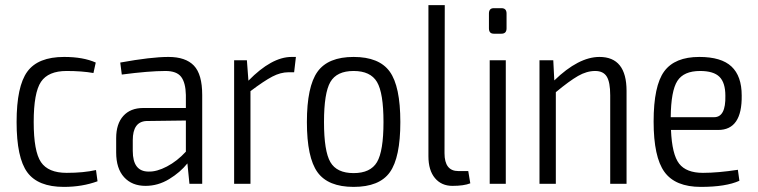

<svg xmlns="http://www.w3.org/2000/svg" viewBox="-20 -720 2967 752"><path d="M231 -497Q306 -497 355 -475L346 -434Q301 -442 241 -442Q169 -442 140.5 -399.5Q112 -357 112 -242Q112 -127 140.5 -85Q169 -43 241 -43Q307 -43 356 -54L362 -10Q302 12 230 12Q129 12 87 -45Q45 -102 45 -242Q45 -382 87 -439.5Q129 -497 231 -497Z M640 -497Q707 -497 739.5 -463Q772 -429 772 -348V0H722L714 -80Q686 -45 642.5 -18.5Q599 8 550 8Q497 8 466 -26Q435 -60 435 -123V-179Q435 -235 463 -266Q491 -297 541 -297H708V-348Q707 -396 689.5 -419Q672 -442 628 -442Q564 -442 457 -428L451 -475Q572 -497 640 -497ZM562 -48Q594 -47 634 -68Q674 -89 708 -126V-248L553 -246Q500 -243 500 -171V-129Q500 -48 562 -48Z M1139 -497 1132 -437H1110Q1079 -437 1046.5 -420Q1014 -403 961 -363V0H897V-484H947L953 -404Q1044 -497 1122 -497Z M1548 -242Q1548 -103 1507 -45.5Q1466 12 1365 12Q1265 12 1223.5 -45.5Q1182 -103 1182 -242Q1182 -381 1223.5 -439Q1265 -497 1365 -497Q1465 -497 1506.5 -439.5Q1548 -382 1548 -242ZM1456.5 -399Q1431 -442 1365 -442Q1299 -442 1274 -399Q1249 -356 1249 -242Q1249 -128 1274 -85Q1299 -42 1365 -42Q1431 -42 1456.5 -85Q1482 -128 1482 -242Q1482 -356 1456.5 -399Z M1722 -700 1721 -120Q1721 -50 1775 -50H1814L1822 -2Q1797 8 1752 8Q1709 8 1683.5 -22.5Q1658 -53 1658 -108V-700Z M1914 -688H1944Q1964 -688 1964 -667V-609Q1964 -588 1944 -588H1914Q1895 -588 1895 -609V-667Q1895 -688 1914 -688ZM1961 0H1898V-484H1961Z M2328 -497Q2434 -497 2434 -364V0H2370V-347Q2370 -398 2356.5 -420Q2343 -442 2311 -442Q2278 -442 2244 -422.5Q2210 -403 2157 -359V0H2093V-484H2147L2151 -405Q2246 -497 2328 -497Z M2733 -43Q2792 -43 2870 -55L2876 -12Q2823 12 2725 12Q2625 12 2582.5 -46.5Q2540 -105 2540 -244Q2540 -384 2581.5 -440.5Q2623 -497 2719 -497Q2805 -497 2845 -459.5Q2885 -422 2885 -346Q2887 -211 2793 -211H2608Q2612 -115 2640 -79Q2668 -43 2733 -43ZM2722 -442Q2658 -442 2633 -403Q2608 -364 2607 -261H2777Q2823 -261 2821 -345Q2821 -396 2798 -419Q2775 -442 2722 -442Z"/></svg>

Font: exo2condensed_l
Style: Regular
Weight: 300
Width: 3
Designer: Natanael Gama
Version: Version 1.001;PS 001.001;hotconv 1.0.70;makeotf.lib2.5.58329